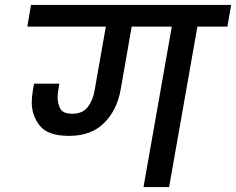

<svg xmlns="http://www.w3.org/2000/svg" viewBox="-20 -760 959 780"><path d="M919 -740 904 -652H782L667 0H563L678 -652H515L470 -395Q455 -312 402.5 -260Q350 -208 261 -208Q174 -208 141.5 -249.5Q109 -291 109 -344Q109 -365 113 -389Q116 -410 119 -420H221L216 -389Q214 -375 214 -363Q214 -341 224.5 -319.5Q235 -298 274 -298Q315 -298 336 -324.5Q357 -351 364 -391L410 -652H91L106 -740Z"/></svg>

Font: Fz Poppins Med
Style: Italic
Weight: 500
Italic angle: -10°
Designer: Ninad Kale (Devanagari), Jonny Pinhorn (Latin)
Foundry: Indian Type Foundry
Version: Vit hóa bi Vntype.Com & FontZin.Com